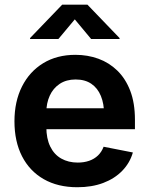

<svg xmlns="http://www.w3.org/2000/svg" viewBox="-20 -786 634 817"><path d="M309.1 10.7Q226.1 10.7 166 -23.7Q106 -58.1 73.7 -121.1Q41.5 -184.1 41.5 -270Q41.5 -354 73.5 -417.7Q105.5 -481.4 163.8 -517.1Q222.2 -552.7 300.8 -552.7Q353 -552.7 398.7 -536.1Q444.3 -519.5 479.2 -485.6Q514.2 -451.7 534.2 -399.7Q554.2 -347.7 554.2 -276.4V-236.3H101.6V-325.2H486.8L422.9 -300.3Q422.9 -344.7 409.2 -377.9Q395.5 -411.1 368.7 -429.4Q341.8 -447.8 301.8 -447.8Q262.2 -447.8 234.1 -429.2Q206.1 -410.6 191.7 -378.9Q177.2 -347.2 177.2 -308.1V-245.6Q177.2 -196.3 193.8 -162.4Q210.4 -128.4 240.7 -111.3Q271 -94.2 311 -94.2Q337.4 -94.2 359.4 -101.8Q381.3 -109.4 397 -124.5Q412.6 -139.6 420.9 -161.6L545.4 -137.2Q532.7 -92.8 500.2 -59.3Q467.8 -25.9 419.4 -7.6Q371.1 10.7 309.1 10.7ZM228.5 -620.1H107.9V-624L244.6 -766.1H352.1L488.8 -624V-620.1H367.7L298.3 -703.6Z"/></svg>

Font: Inter Cardless
Style: Bold
Weight: 700
Designer: Rasmus Andersson
Foundry: rsms
Version: Version 4.001;git-9221beed3